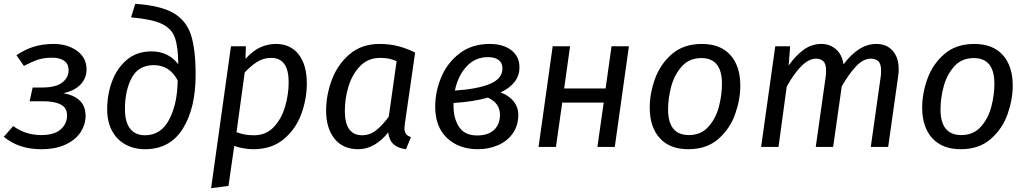

<svg xmlns="http://www.w3.org/2000/svg" viewBox="-24 -769 5373 1005"><path d="M429 -406Q429 -360 398 -327Q367 -294 307 -281Q363 -272 393.5 -242.5Q424 -213 424 -163Q424 -118 398.5 -78Q373 -38 320.5 -13Q268 12 191 12Q74 12 -4 -53L45 -109Q110 -62 191 -62Q260 -62 293.5 -91.5Q327 -121 327 -164Q327 -205 294 -222Q261 -239 202 -239H131L147 -311H198Q267 -311 301 -336.5Q335 -362 335 -401Q335 -435 311.5 -451Q288 -467 248 -467Q205 -467 173 -456Q141 -445 101 -424L62 -480Q106 -510 153 -524.5Q200 -539 257 -539Q329 -539 379 -503Q429 -467 429 -406Z M537 -197Q537 -274 562.5 -343Q588 -412 640 -456Q692 -500 769 -500Q857 -500 909 -433V-439Q908 -528 890.5 -574.5Q873 -621 821 -645Q769 -669 662 -678L684 -749Q816 -740 883.5 -701Q951 -662 975.5 -586.5Q1000 -511 1000 -377Q1000 -203 933 -95.5Q866 12 735 12Q678 12 633 -12.5Q588 -37 562.5 -84Q537 -131 537 -197ZM906 -348Q864 -428 781 -428Q701 -428 665.5 -361.5Q630 -295 630 -198Q630 -129 657.5 -95Q685 -61 735 -61Q819 -61 862 -144Q905 -227 906 -348Z M1185 -527H1263L1261 -461Q1300 -504 1339 -521.5Q1378 -539 1421 -539Q1496 -539 1539 -484.5Q1582 -430 1582 -332Q1582 -251 1553 -172Q1524 -93 1461 -40.5Q1398 12 1302 12Q1253 12 1202 -5L1172 204L1081 216ZM1487 -339Q1487 -466 1395 -466Q1356 -466 1323.5 -446Q1291 -426 1257 -390L1214 -77Q1239 -68 1259 -64.5Q1279 -61 1307 -61Q1368 -61 1408.5 -103.5Q1449 -146 1468 -210Q1487 -274 1487 -339Z M2149 -494 2095 -120Q2093 -104 2093 -98Q2093 -80 2100.5 -69Q2108 -58 2127 -51L2101 12Q2059 7 2036 -14Q2013 -35 2008 -76Q1976 -35 1936 -11.5Q1896 12 1851 12Q1771 12 1727 -43Q1683 -98 1683 -190Q1683 -270 1712.5 -350Q1742 -430 1805 -484.5Q1868 -539 1964 -539Q2013 -539 2057.5 -528Q2102 -517 2149 -494ZM1781 -189Q1781 -124 1804 -92.5Q1827 -61 1870 -61Q1911 -61 1943.5 -86Q1976 -111 2011 -158L2052 -449Q2031 -458 2011.5 -462Q1992 -466 1966 -466Q1903 -466 1861.5 -423.5Q1820 -381 1800.5 -317.5Q1781 -254 1781 -189Z M2695 -416Q2695 -332 2596 -285Q2639 -270 2664 -239Q2689 -208 2689 -168Q2689 -111 2659.5 -70Q2630 -29 2581.5 -8.5Q2533 12 2478 12Q2378 12 2316 -46.5Q2254 -105 2254 -211Q2254 -289 2285.5 -364.5Q2317 -440 2381.5 -489.5Q2446 -539 2540 -539Q2609 -539 2652 -506.5Q2695 -474 2695 -416ZM2357 -295Q2478 -303 2542 -330.5Q2606 -358 2606 -410Q2606 -440 2586 -455Q2566 -470 2531 -470Q2463 -470 2418 -421Q2373 -372 2357 -295ZM2350 -230V-213Q2350 -149 2379 -104.5Q2408 -60 2474 -60Q2531 -60 2562 -89Q2593 -118 2593 -169Q2593 -229 2530 -258Q2452 -236 2350 -230Z M3136 -232H2919L2886 0H2795L2869 -527H2960L2929 -306H3146L3177 -527H3268L3194 0H3103Z M3377 -206Q3377 -280 3404.5 -356.5Q3432 -433 3493 -486Q3554 -539 3650 -539Q3747 -539 3799 -481Q3851 -423 3851 -321Q3851 -248 3824 -171.5Q3797 -95 3736 -41.5Q3675 12 3579 12Q3482 12 3429.5 -46Q3377 -104 3377 -206ZM3755 -331Q3755 -465 3647 -465Q3584 -465 3545 -421.5Q3506 -378 3489.5 -316.5Q3473 -255 3473 -196Q3473 -62 3582 -62Q3645 -62 3684 -105.5Q3723 -149 3739 -210.5Q3755 -272 3755 -331Z M4680 -408Q4680 -386 4678 -375L4625 0H4534L4586 -368Q4588 -380 4588 -399Q4588 -435 4573.5 -448.5Q4559 -462 4534 -462Q4495 -462 4457.5 -422.5Q4420 -383 4382 -317L4337 0H4246L4298 -368Q4300 -380 4300 -399Q4300 -435 4285.5 -448.5Q4271 -462 4247 -462Q4176 -462 4094 -316L4051 0H3960L4034 -527H4112L4104 -426Q4143 -481 4184.5 -510Q4226 -539 4276 -539Q4320 -539 4352 -511Q4384 -483 4391 -432Q4431 -485 4473.5 -512Q4516 -539 4564 -539Q4617 -539 4648.5 -503.5Q4680 -468 4680 -408Z M4803 -206Q4803 -280 4830.5 -356.5Q4858 -433 4919 -486Q4980 -539 5076 -539Q5173 -539 5225 -481Q5277 -423 5277 -321Q5277 -248 5250 -171.5Q5223 -95 5162 -41.5Q5101 12 5005 12Q4908 12 4855.5 -46Q4803 -104 4803 -206ZM5181 -331Q5181 -465 5073 -465Q5010 -465 4971 -421.5Q4932 -378 4915.5 -316.5Q4899 -255 4899 -196Q4899 -62 5008 -62Q5071 -62 5110 -105.5Q5149 -149 5165 -210.5Q5181 -272 5181 -331Z"/></svg>

Font: Fira Sans
Style: Italic
Weight: 400
Italic angle: -8°
Designer: bBox Type GmbH & Carrois Corporate GbR & Edenspiekermann AG
Foundry: bBox Type GmbH & Carrois Corporate GbR & Edenspiekermann AG
Version: Version 4.301